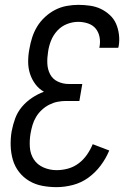

<svg xmlns="http://www.w3.org/2000/svg" viewBox="-20 -763 540 791"><path d="M213 8Q183 8 154 2.5Q125 -3 100.5 -17.5Q76 -32 58.5 -54.5Q41 -77 33 -104.5Q25 -132 24 -162Q23 -192 28 -222Q33 -249 42.5 -275Q52 -301 70 -322.5Q88 -344 112 -360Q136 -376 161 -385Q140 -397 125.5 -416.5Q111 -436 103.5 -459.5Q96 -483 96 -509Q96 -535 101 -561Q105 -585 112.5 -608.5Q120 -632 133 -653.5Q146 -675 165.5 -693Q185 -711 207.5 -722.5Q230 -734 254.5 -738.5Q279 -743 303 -743Q327 -743 351 -739.5Q375 -736 395 -726.5Q415 -717 432 -701.5Q449 -686 458 -665.5Q467 -645 470 -621Q473 -597 469 -573L467 -566H389L390 -570Q394 -591 390 -611Q386 -631 374 -645.5Q362 -660 342.5 -666.5Q323 -673 302 -673Q279 -673 256 -664Q233 -655 216 -636.5Q199 -618 190 -595Q181 -572 178 -549Q174 -525 175 -501Q176 -477 186.5 -457Q197 -437 218 -427Q239 -417 263 -417H319L307 -347H251Q234 -347 216.5 -343.5Q199 -340 182.5 -331.5Q166 -323 152 -310Q138 -297 128.5 -281Q119 -265 114 -248Q109 -231 106 -214Q101 -185 103 -156.5Q105 -128 119.5 -106Q134 -84 159.5 -73Q185 -62 213 -62Q237 -62 260.5 -68.5Q284 -75 304 -90Q324 -105 338.5 -126Q353 -147 362 -169L430 -143Q417 -111 395 -81.5Q373 -52 344 -31Q315 -10 280.5 -1Q246 8 213 8Z"/></svg>

Font: Iosevka Curly
Style: Italic
Weight: 400
Italic angle: -9°
Monospace: yes
Designer: Belleve Invis
Foundry: Belleve Invis
Version: Version 22.1.2; ttfautohint (v1.8.4)